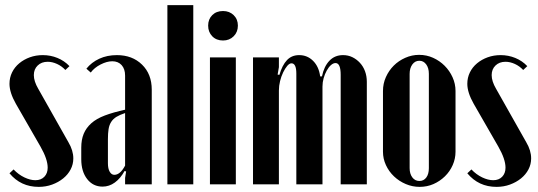

<svg xmlns="http://www.w3.org/2000/svg" viewBox="-20 -719 2098 749"><path d="M235 -446Q221 -461 202.5 -469.5Q184 -478 166 -478Q142 -478 127 -463.5Q112 -449 112 -426Q112 -402 129 -373L247 -164Q266 -132 266 -101Q266 -78 255.5 -58Q245 -38 226.5 -23Q208 -8 183.5 1Q159 10 131 10Q61 10 17 -43L33 -58Q52 -38 75 -27Q98 -16 118 -16Q140 -16 153 -29.5Q166 -43 166 -65Q166 -98 138 -147L42 -314Q17 -358 17 -392Q17 -416 27 -436.5Q37 -457 55 -472Q73 -487 96.5 -495.5Q120 -504 147 -504Q177 -504 204 -493Q231 -482 251 -461Z M297 -143Q297 -174 306.5 -197Q316 -220 336 -238Q356 -256 389 -268.5Q422 -281 468 -291V-424Q468 -450 454.5 -465Q441 -480 418 -480Q397 -480 372.5 -467.5Q348 -455 334 -436L317 -451Q337 -476 367.5 -490Q398 -504 436 -504Q496 -504 534 -467Q572 -430 572 -369V0H468V-25L472 -50L466 -52Q450 -23 428 -7Q406 9 380 9Q343 9 320 -20.5Q297 -50 297 -98ZM426 -37Q449 -37 468 -73V-278Q447 -271 434 -263Q421 -255 413.5 -243Q406 -231 403.5 -215Q401 -199 401 -176V-82Q401 -61 408 -49Q415 -37 426 -37Z M633 -699H734V0H633Z M792 -619Q792 -644 808 -660Q824 -676 850 -676Q875 -676 891.5 -660Q908 -644 908 -619Q908 -594 891.5 -577.5Q875 -561 850 -561Q824 -561 808 -577.5Q792 -594 792 -619ZM900 -495V0H799V-495Z M1236 -421Q1244 -460 1265 -482Q1286 -504 1318 -504Q1338 -504 1354.5 -496Q1371 -488 1384 -474Q1397 -460 1404 -441Q1411 -422 1411 -400V0H1309V-427Q1309 -473 1289 -473Q1280 -473 1271 -465Q1262 -457 1254.5 -443.5Q1247 -430 1242.5 -414Q1238 -398 1238 -381V0H1136V-432Q1136 -472 1117 -472Q1109 -472 1100.5 -462Q1092 -452 1084.5 -436.5Q1077 -421 1072.5 -402.5Q1068 -384 1068 -366V0H967V-495H1068V-457L1063 -428L1070 -427Q1081 -465 1099.5 -484.5Q1118 -504 1147 -504Q1179 -504 1201.5 -481.5Q1224 -459 1229 -421Z M1615 -505Q1644 -505 1669.5 -493.5Q1695 -482 1714.5 -462.5Q1734 -443 1745.5 -417.5Q1757 -392 1757 -364V-127Q1757 -100 1746 -75Q1735 -50 1715.5 -31Q1696 -12 1671 -1Q1646 10 1617 10Q1589 10 1563 -1Q1537 -12 1517 -31Q1497 -50 1485.5 -75Q1474 -100 1474 -127V-364Q1474 -393 1485.5 -418.5Q1497 -444 1516 -463Q1535 -482 1561 -493.5Q1587 -505 1615 -505ZM1616 -482Q1599 -482 1588.5 -467.5Q1578 -453 1578 -431V-63Q1578 -41 1588.5 -27Q1599 -13 1616 -13Q1633 -13 1643 -26.5Q1653 -40 1653 -63V-431Q1653 -454 1642.5 -468Q1632 -482 1616 -482Z M2021 -446Q2007 -461 1988.5 -469.5Q1970 -478 1952 -478Q1928 -478 1913 -463.5Q1898 -449 1898 -426Q1898 -402 1915 -373L2033 -164Q2052 -132 2052 -101Q2052 -78 2041.5 -58Q2031 -38 2012.5 -23Q1994 -8 1969.5 1Q1945 10 1917 10Q1847 10 1803 -43L1819 -58Q1838 -38 1861 -27Q1884 -16 1904 -16Q1926 -16 1939 -29.5Q1952 -43 1952 -65Q1952 -98 1924 -147L1828 -314Q1803 -358 1803 -392Q1803 -416 1813 -436.5Q1823 -457 1841 -472Q1859 -487 1882.5 -495.5Q1906 -504 1933 -504Q1963 -504 1990 -493Q2017 -482 2037 -461Z"/></svg>

Font: Moniqa Extra Bold Narrow Heading
Style: Regular
Weight: 800
Width: 4
Designer: Rajesh Rajput
Foundry: Rajesh Rajput
Version: Version 1.000;December 15, 2022;FontCreator 14.0.0.2794 32-b